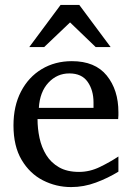

<svg xmlns="http://www.w3.org/2000/svg" viewBox="-20 -740 530 772"><path d="M266.1 12.2Q205.6 12.2 152.6 -14.9Q99.6 -42 66.9 -97.2Q34.2 -152.3 34.2 -235.8Q34.2 -314 64.5 -372.1Q94.7 -430.2 147.9 -462.2Q201.2 -494.1 269 -494.1Q362.3 -494.1 409.2 -436.3Q456.1 -378.4 456.1 -289.1Q456.1 -284.2 456.1 -276.1Q456.1 -268.1 455.1 -261.2H130.9Q130.9 -223.1 138.9 -185.3Q147 -147.5 166 -116.7Q185.1 -85.9 217.3 -67.4Q249.5 -48.8 297.9 -48.8Q340.8 -48.8 381.6 -68.6Q422.4 -88.4 456.1 -110.8V-49.8Q414.1 -23.9 365.5 -5.9Q316.9 12.2 266.1 12.2ZM136.2 -306.2H356V-328.1Q356 -377.4 332.3 -411.1Q308.6 -444.8 258.8 -444.8Q209.5 -444.8 174.8 -407.7Q140.1 -370.6 136.2 -306.2ZM424.8 -550.8H364.7L261.7 -649.9L157.7 -550.8H97.7L223.6 -720.2H298.8Z"/></svg>

Font: Charis
Style: Regular
Weight: 400
Designer: Walt Agee, Miriam Martin, Annie Olsen, Victor Gaultney, Lorna Priest, Alan Ward, Bob Hallissy, Martin Hosken, Sharon Cor
Foundry: SIL Global
Version: Version 7.000